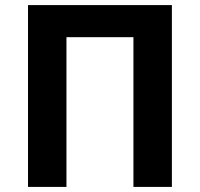

<svg xmlns="http://www.w3.org/2000/svg" viewBox="-20 -734 785 754"><path d="M90 0V-714H655V0H504V-588H241V0Z"/></svg>

Font: Noto IKEA Arabic
Style: Bold
Weight: 700
Designer: Monotype Design Team
Foundry: Monotype Imaging Inc.
Version: Version 1.200